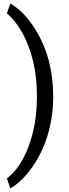

<svg xmlns="http://www.w3.org/2000/svg" viewBox="-20 -822 388 1072"><path d="M276.9 -283.7C276.9 -360.4 267.1 -432.1 248 -499C228.5 -565.9 199.2 -627.4 160.6 -683.1C121.6 -738.8 80.6 -778.3 37.6 -802.2L18.6 -747.1C50.3 -721.2 79.1 -684.6 105 -638.2C130.4 -591.8 150.4 -539.1 164.6 -480.5C178.7 -421.4 186 -357.9 186 -289.6V-273.9C185.5 -175.3 169.9 -85.4 139.6 -4.9C108.9 76.2 68.8 135.7 18.6 174.3L37.6 229.5C80.6 205.6 121.6 165.5 161.1 109.4C200.2 53.2 229.5 -8.3 248.5 -75.2C267.6 -141.6 276.9 -210.9 276.9 -283.7Z"/></svg>

Font: Vazir
Style: Regular
Weight: 400
Designer: Saber Rastikerdar
Foundry: Saber Rastikerdar
Version: Version 27.002;January 24, 2021;FontCreator 13.0.0.2683 64-b